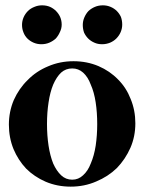

<svg xmlns="http://www.w3.org/2000/svg" viewBox="-20 -695 547 728"><path d="M258.8 -462.9Q207 -462.9 162.1 -443.4Q117.2 -424.8 85 -391.6Q51.8 -359.4 32.2 -315.4Q13.7 -271.5 13.7 -222.7Q13.7 -172.9 31.2 -129.9Q48.8 -87.9 79.1 -55.7Q110.4 -24.4 153.3 -5.9Q197.3 12.7 248 12.7Q299.8 12.7 344.7 -6.8Q389.6 -25.4 422.9 -57.6Q455.1 -90.8 474.6 -134.8Q493.2 -177.7 493.2 -227.5Q493.2 -276.4 475.6 -319.3Q459 -362.3 427.7 -393.6Q396.5 -425.8 353.5 -444.3Q309.6 -462.9 258.8 -462.9ZM253.9 -13.7Q229.5 -13.7 211.9 -30.3Q194.3 -46.9 181.6 -75.2Q169.9 -104.5 164.1 -142.6Q158.2 -181.6 158.2 -224.6Q158.2 -268.6 164.1 -306.6Q169.9 -345.7 181.6 -374Q194.3 -403.3 211.9 -419.9Q229.5 -435.5 253.9 -435.5Q277.3 -435.5 294.9 -419.9Q313.5 -403.3 324.2 -374Q336.9 -345.7 342.8 -306.6Q348.6 -268.6 348.6 -224.6Q348.6 -181.6 342.8 -142.6Q336.9 -104.5 324.2 -75.2Q313.5 -46.9 294.9 -30.3Q277.3 -13.7 253.9 -13.7ZM213.9 -601.6Q213.9 -586.9 207 -573.2Q201.2 -559.6 191.4 -548.8Q180.7 -539.1 167 -533.2Q153.3 -527.3 136.7 -527.3Q121.1 -527.3 107.4 -533.2Q93.8 -539.1 84 -548.8Q74.2 -558.6 69.3 -571.3Q63.5 -585 63.5 -600.6Q63.5 -615.2 69.3 -628.9Q75.2 -642.6 85.9 -653.3Q95.7 -663.1 110.4 -668.9Q124 -674.8 139.6 -674.8Q156.2 -674.8 169.9 -668.9Q182.6 -663.1 192.4 -653.3Q202.1 -643.6 208 -630.9Q213.9 -617.2 213.9 -601.6ZM443.4 -601.6Q443.4 -586.9 437.5 -573.2Q431.6 -559.6 420.9 -548.8Q411.1 -539.1 397.5 -533.2Q382.8 -527.3 367.2 -527.3Q350.6 -527.3 337.9 -533.2Q324.2 -539.1 314.5 -548.8Q304.7 -558.6 298.8 -571.3Q293.9 -585 293.9 -600.6Q293.9 -615.2 299.8 -628.9Q305.7 -642.6 315.4 -653.3Q326.2 -663.1 339.8 -668.9Q353.5 -674.8 370.1 -674.8Q385.7 -674.8 399.4 -668.9Q413.1 -663.1 422.9 -653.3Q432.6 -643.6 438.5 -630.9Q443.4 -617.2 443.4 -601.6Z"/></svg>

Font: Mermaid
Style: Bold
Weight: 400
Designer: Scott Simpson
Version: Version 1.001